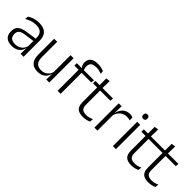

<svg xmlns="http://www.w3.org/2000/svg" viewBox="181 -1694 2722 2722"><g transform="rotate(45 1542.0 -333.0)"><path d="M423 0H362.5L365.5 -121.5L363 -131V-288.5V-321Q363 -384 331.2 -415.2Q299.5 -446.5 231.5 -446.5Q178.5 -446.5 135 -430.5Q91.5 -414.5 58.5 -394L64.5 -447.5Q82.5 -459 108 -470.8Q133.5 -482.5 166.8 -490.2Q200 -498 240 -498Q289 -498 323.8 -486Q358.5 -474 380.5 -451Q402.5 -428 412.8 -395.5Q423 -363 423 -322.5ZM191.5 10.5Q119 10.5 80.2 -24.5Q41.5 -59.5 41.5 -125V-138Q41.5 -202.5 81.2 -235.2Q121 -268 210 -281L373 -305L376 -259L217.5 -236.5Q155.5 -227.5 128.5 -205.8Q101.5 -184 101.5 -141.5V-132.5Q101.5 -87.5 129 -64Q156.5 -40.5 209.5 -40.5Q255 -40.5 287.2 -57Q319.5 -73.5 339.2 -101.2Q359 -129 365.5 -163.5L377.5 -120.5H365Q359 -86 338.8 -56Q318.5 -26 282.2 -7.8Q246 10.5 191.5 10.5Z M548.5 -487.5H609.5V-181.5Q609.5 -138.5 621.2 -106.8Q633 -75 660 -57.8Q687 -40.5 732.5 -40.5Q775 -40.5 805.8 -56.8Q836.5 -73 855.8 -101.2Q875 -129.5 881.5 -164.5L894 -120H880.5Q874 -84.5 853.2 -54.8Q832.5 -25 797.2 -7.2Q762 10.5 711.5 10.5Q653 10.5 617.2 -11.5Q581.5 -33.5 565 -75Q548.5 -116.5 548.5 -175.5ZM878 -487.5H938.5V0H878L881 -120.5L878 -123.5Z M1241.5 -675.5Q1278.5 -675.5 1307.2 -669Q1336 -662.5 1361 -652L1367 -603.5Q1341 -613 1315.5 -618.8Q1290 -624.5 1258.5 -624.5Q1218 -624.5 1193.8 -613.8Q1169.5 -603 1158.8 -583.5Q1148 -564 1148 -536V-533.5Q1148 -514 1152.8 -496.5Q1157.5 -479 1163 -465L1120.5 -462.5V-470.5Q1108.5 -483.5 1098.8 -505Q1089 -526.5 1089 -554V-556.5Q1089 -610.5 1125.5 -643Q1162 -675.5 1241.5 -675.5ZM1165.5 0H1105V-449.5H1165.5ZM1358.5 -421H1020.5V-470L1128.5 -469.5L1152.5 -470H1364Z M1619 9.5Q1565.5 9.5 1532.2 -6.5Q1499 -22.5 1483.8 -55.5Q1468.5 -88.5 1468.5 -137.5V-455.5H1528.5V-144.5Q1528.5 -93 1552.2 -68.2Q1576 -43.5 1632.5 -43.5Q1662.5 -43.5 1690.8 -50.5Q1719 -57.5 1744 -70.5L1738.5 -17.5Q1715 -5 1683.5 2.2Q1652 9.5 1619 9.5ZM1733 -429.5H1385V-478.5H1738.5ZM1527 -471.5H1469L1468.5 -611.5L1530 -621Z M1900 -301.5 1884.5 -348 1899.5 -350Q1915.5 -417 1957.5 -455.8Q1999.5 -494.5 2066 -494.5Q2083.5 -494.5 2097.5 -491.8Q2111.5 -489 2121.5 -485L2125.5 -426Q2113 -430.5 2097 -433.5Q2081 -436.5 2062 -436.5Q2005 -436.5 1962 -402.2Q1919 -368 1900 -301.5ZM1903.5 0H1843V-487.5H1902L1898.5 -341L1903.5 -336Z M2274.5 0H2213.5V-487.5H2274.5ZM2244 -576.5Q2224 -576.5 2213.8 -587.5Q2203.5 -598.5 2203.5 -619V-622.5Q2203.5 -642.5 2213.8 -653.5Q2224 -664.5 2244 -664.5Q2264.5 -664.5 2274.5 -653.5Q2284.5 -642.5 2284.5 -622.5V-619Q2284.5 -598.5 2274.5 -587.5Q2264.5 -576.5 2244 -576.5Z M2589.5 9.5Q2536 9.5 2502.8 -6.5Q2469.5 -22.5 2454.2 -55.5Q2439 -88.5 2439 -137.5V-455.5H2499V-144.5Q2499 -93 2522.8 -68.2Q2546.5 -43.5 2603 -43.5Q2633 -43.5 2661.2 -50.5Q2689.5 -57.5 2714.5 -70.5L2709 -17.5Q2685.5 -5 2654 2.2Q2622.5 9.5 2589.5 9.5ZM2703.5 -429.5H2355.5V-478.5H2709ZM2497.5 -471.5H2439.5L2439 -611.5L2500.5 -621Z M2930.5 9.5Q2877 9.5 2843.8 -6.5Q2810.5 -22.5 2795.2 -55.5Q2780 -88.5 2780 -137.5V-455.5H2840V-144.5Q2840 -93 2863.8 -68.2Q2887.5 -43.5 2944 -43.5Q2974 -43.5 3002.2 -50.5Q3030.5 -57.5 3055.5 -70.5L3050 -17.5Q3026.5 -5 2995 2.2Q2963.5 9.5 2930.5 9.5ZM3044.5 -429.5H2696.5V-478.5H3050ZM2838.5 -471.5H2780.5L2780 -611.5L2841.5 -621Z"/></g></svg>

Font: Anek Kannada Medium Light
Style: Regular
Weight: 300
Version: Version 1.003